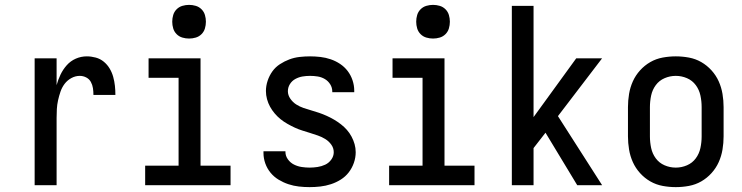

<svg xmlns="http://www.w3.org/2000/svg" viewBox="-20 -759 3040 787"><path d="M122 0V-520H212V-410Q218 -432 228 -453Q238 -474 253.5 -491.5Q269 -509 290.5 -518.5Q312 -528 336 -528Q354 -528 372.5 -523Q391 -518 405.5 -506Q420 -494 429.5 -478Q439 -462 444 -444Q449 -426 451 -407.5Q453 -389 453 -370H363Q363 -384 361 -397.5Q359 -411 352.5 -423Q346 -435 333.5 -441.5Q321 -448 307 -448Q289 -448 272.5 -439Q256 -430 245 -415.5Q234 -401 228 -383.5Q222 -366 218 -348Q214 -330 213 -312Q212 -294 212 -276V0Z M575 0V-80H712V-440H589V-520H802V-80H925V0ZM755 -601Q741 -601 727.5 -605Q714 -609 704 -619Q694 -629 690 -642.5Q686 -656 686 -670Q686 -684 690 -697.5Q694 -711 704 -721Q714 -731 727.5 -735Q741 -739 755 -739Q769 -739 782.5 -735Q796 -731 806 -721Q816 -711 820 -697.5Q824 -684 824 -670Q824 -656 820 -642.5Q816 -629 806 -619Q796 -609 782.5 -605Q769 -601 755 -601Z M1249 8Q1227 8 1205 5.5Q1183 3 1162 -4Q1141 -11 1122 -22.5Q1103 -34 1089 -51Q1075 -68 1067.5 -89Q1060 -110 1060 -132V-139H1150V-136Q1150 -120 1160 -106Q1170 -92 1185 -84.5Q1200 -77 1216.5 -74.5Q1233 -72 1249 -72Q1265 -72 1281.5 -74.5Q1298 -77 1313 -84Q1328 -91 1338 -105Q1348 -119 1348 -135Q1348 -152 1338 -166Q1328 -180 1313.5 -189Q1299 -198 1283 -203.5Q1267 -209 1251 -214Q1235 -219 1219 -224Q1203 -229 1188 -236Q1173 -243 1158 -251.5Q1143 -260 1130 -270.5Q1117 -281 1106 -294Q1095 -307 1087 -321.5Q1079 -336 1074.5 -352.5Q1070 -369 1070 -386Q1070 -407 1077 -428Q1084 -449 1096.5 -466.5Q1109 -484 1127.5 -496Q1146 -508 1166 -515.5Q1186 -523 1207.5 -525.5Q1229 -528 1251 -528Q1272 -528 1293.5 -525.5Q1315 -523 1335.5 -516Q1356 -509 1374 -497Q1392 -485 1405 -468Q1418 -451 1425 -430Q1432 -409 1432 -388V-381H1342V-384Q1342 -400 1333.5 -413.5Q1325 -427 1311.5 -435Q1298 -443 1282.5 -445.5Q1267 -448 1251 -448Q1235 -448 1220 -445.5Q1205 -443 1191 -435.5Q1177 -428 1168.5 -414.5Q1160 -401 1160 -385Q1160 -369 1170 -354.5Q1180 -340 1194 -331Q1208 -322 1224 -316.5Q1240 -311 1256 -306.5Q1272 -302 1288 -296.5Q1304 -291 1319.5 -284Q1335 -277 1349.5 -268.5Q1364 -260 1377.5 -249.5Q1391 -239 1402 -226.5Q1413 -214 1421 -199Q1429 -184 1433.5 -168Q1438 -152 1438 -135Q1438 -113 1430.5 -91.5Q1423 -70 1409.5 -52.5Q1396 -35 1377 -23Q1358 -11 1336.5 -4Q1315 3 1293 5.5Q1271 8 1249 8Z M1575 0V-80H1712V-440H1589V-520H1802V-80H1925V0ZM1755 -601Q1741 -601 1727.5 -605Q1714 -609 1704 -619Q1694 -629 1690 -642.5Q1686 -656 1686 -670Q1686 -684 1690 -697.5Q1694 -711 1704 -721Q1714 -731 1727.5 -735Q1741 -739 1755 -739Q1769 -739 1782.5 -735Q1796 -731 1806 -721Q1816 -711 1820 -697.5Q1824 -684 1824 -670Q1824 -656 1820 -642.5Q1816 -629 1806 -619Q1796 -609 1782.5 -605Q1769 -601 1755 -601Z M2346 0 2216 -215 2167 -152V0H2078V-735H2167V-279L2342 -520H2448L2267 -283L2448 0Z M2750 8Q2723 8 2696 3Q2669 -2 2645.5 -15.5Q2622 -29 2603.5 -49.5Q2585 -70 2574 -94.5Q2563 -119 2558.5 -146Q2554 -173 2554 -200V-320Q2554 -347 2558.5 -374Q2563 -401 2574 -425.5Q2585 -450 2603.5 -470.5Q2622 -491 2645.5 -504.5Q2669 -518 2696 -523Q2723 -528 2750 -528Q2777 -528 2804 -523Q2831 -518 2854.5 -504.5Q2878 -491 2896.5 -470.5Q2915 -450 2926 -425.5Q2937 -401 2941.5 -374Q2946 -347 2946 -320V-200Q2946 -173 2941.5 -146Q2937 -119 2926 -94.5Q2915 -70 2896.5 -49.5Q2878 -29 2854.5 -15.5Q2831 -2 2804 3Q2777 8 2750 8ZM2750 -72Q2774 -72 2796 -81.5Q2818 -91 2832 -110Q2846 -129 2851 -152.5Q2856 -176 2856 -200V-320Q2856 -344 2851 -367.5Q2846 -391 2832 -410Q2818 -429 2796 -438.5Q2774 -448 2750 -448Q2726 -448 2704 -438.5Q2682 -429 2668 -410Q2654 -391 2649 -367.5Q2644 -344 2644 -320V-200Q2644 -176 2649 -152.5Q2654 -129 2668 -110Q2682 -91 2704 -81.5Q2726 -72 2750 -72Z"/></svg>

Font: Iosevka Fixed Medium
Style: Regular
Weight: 500
Monospace: yes
Designer: Belleve Invis
Foundry: Belleve Invis
Version: Version 32.3.0